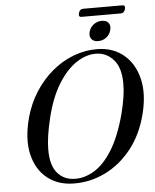

<svg xmlns="http://www.w3.org/2000/svg" viewBox="-62 -992 853 1054"><g transform="rotate(-5 365.0 -464.5)"><path d="M496.5 -712Q580 -710.5 637.8 -663.2Q695.5 -616 717 -533Q738.5 -450 712 -341Q684.5 -227.5 622 -148Q559.5 -68.5 475.5 -27.5Q391.5 13.5 298.5 11.5Q214 10 155.2 -37.2Q96.5 -84.5 76.8 -169.5Q57 -254.5 88 -370.5Q108.5 -445.5 148.5 -508.5Q188.5 -571.5 243 -617.5Q297.5 -663.5 362 -688.2Q426.5 -713 496.5 -712ZM309 -13.5Q363 -12 416.2 -43.8Q469.5 -75.5 515.8 -149Q562 -222.5 595 -345Q608 -396 614.2 -437.5Q620.5 -479 620 -512Q620 -598 582 -641.8Q544 -685.5 488.5 -687.5Q432.5 -689.5 377.2 -653.2Q322 -617 276.8 -544.5Q231.5 -472 204.5 -364Q191 -308.5 184.5 -265Q178 -221.5 178 -188Q177 -100.5 213.2 -57.5Q249.5 -14.5 309 -13.5ZM503 -755.5Q477.5 -755.5 466 -770.8Q454.5 -786 460.5 -810Q467 -834 486.5 -849.2Q506 -864.5 532 -864.5Q558 -864.5 569.2 -849.2Q580.5 -834 574 -810Q568 -786 548.5 -770.8Q529 -755.5 503 -755.5ZM411 -917.5Q417 -939.5 435.5 -939.5H652Q670 -939.5 664.5 -918Q658.5 -896 640 -896H423.5Q405.5 -896 411 -917.5Z"/></g></svg>

Font: Fraunces 72pt S000
Style: Italic
Weight: 400
Italic angle: -16°
Version: Version 1.000; ttfautohint (v1.8.3)